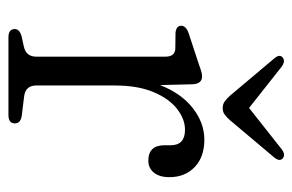

<svg xmlns="http://www.w3.org/2000/svg" viewBox="-142 -568 709 466"><g transform="rotate(90 213.0 -334.5)"><path d="M184 -447 186 -368Q206 -419.5 242 -447.5Q278 -475.5 318.5 -475.5Q360.5 -475.5 385 -452Q409.5 -428.5 409.5 -390.5Q409.5 -366.5 398.5 -353Q387.5 -339.5 369.5 -339.5Q332 -339.5 332 -379V-394Q332 -428.5 294.5 -428.5Q268.5 -428.5 243.8 -409.2Q219 -390 203 -352Q187 -314 187 -258V-67.5Q187 -41 214 -38L259 -32.5Q279 -30 279 -15.5Q279 0 258.5 0H70Q50 0 50 -15.5Q50 -27 68 -32L93 -37.5Q117 -43 117 -67.5V-381Q117 -403.5 98.5 -405L58.5 -405.5Q42 -407.5 42 -419.5Q42 -431 60.5 -437.5L129 -460Q141.5 -464.5 150.2 -467.2Q159 -470 164.5 -470Q183 -470 184 -447ZM271.5 -538Q264 -529.5 257.5 -524.8Q251 -520 242 -520Q232.5 -520 225.8 -524.8Q219 -529.5 211.5 -538L121 -645.5Q110 -658.5 119.5 -666Q128.5 -672.5 141.5 -663L241.5 -584L341.5 -663Q354.5 -673 363.5 -666Q372.5 -658.5 362 -645.5Z"/></g></svg>

Font: Fraunces 9pt S050 Light
Style: Regular
Weight: 300
Version: Version 1.000; ttfautohint (v1.8.3)